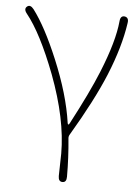

<svg xmlns="http://www.w3.org/2000/svg" viewBox="-53 -578 595 817"><g transform="rotate(5 245.0 -169.0)"><path d="M245 198Q227 198 227 174L229 78Q229 -69 159 -255Q94 -425 31 -503Q16 -522 30 -533Q43 -543 58 -524Q111 -454 167 -320Q228 -174 245 -54Q246 -48 248.5 -48Q251 -48 254 -54Q328 -194 364 -283Q419 -418 427 -505Q429 -529 447 -527Q466 -524 462 -500Q447 -397 397 -275Q350 -161 258 -6Q253 2 254 11Q262 92 262 174Q262 198 245 198Z"/></g></svg>

Font: Resource Han Rounded JP ExtraLight
Style: Regular
Weight: 250
Designer: Cyano Hao (round all glyphs); Ryoko NISHIZUKA 西塚涼子 (kana, bopomofo & ideographs); Paul D. Hunt (Latin, Greek & Cyrillic)
Foundry: Cyano Hao
Version: 0.990